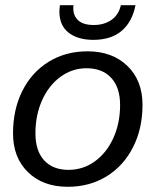

<svg xmlns="http://www.w3.org/2000/svg" viewBox="-20 -707 597 737"><path d="M30 -195Q30 -287 66 -358.5Q102 -430 167 -470Q232 -510 316 -510Q411 -510 469 -454Q527 -398 527 -305Q527 -213 490.5 -141.5Q454 -70 389 -30Q324 10 240 10Q145 10 87.5 -46Q30 -102 30 -195ZM441 -304Q441 -371 407 -408Q373 -445 312 -445Q257 -445 212 -412Q167 -379 141.5 -322Q116 -265 116 -195Q116 -128 149.5 -91.5Q183 -55 243 -55Q299 -55 344 -87.5Q389 -120 415 -177Q441 -234 441 -304ZM208 -663Q208 -671 210 -687H262Q258 -652 277.5 -631.5Q297 -611 340 -611Q379 -611 407 -630Q435 -649 444 -687H500Q488 -624 447.5 -589Q407 -554 338 -554Q279 -554 243.5 -581.5Q208 -609 208 -663Z"/></svg>

Font: Sarabun
Style: Italic
Weight: 400
Italic angle: -10°
Designer: Suppakit Chalermlarp | Katatrad Co.,Ltd.
Foundry: Cadson Demak Co.,Ltd.
Version: Version 1.000; ttfautohint (v1.6)